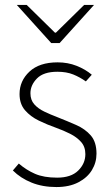

<svg xmlns="http://www.w3.org/2000/svg" viewBox="-20 -744 445 776"><path d="M208 12Q152 12 107.5 -6Q63 -24 32 -55L56 -83Q86 -57 121.5 -41.5Q157 -26 211 -26Q267 -26 296 -54.5Q325 -83 325 -121Q325 -151 307.5 -170.5Q290 -190 263 -203.5Q236 -217 208 -227Q171 -240 137 -256.5Q103 -273 81 -298.5Q59 -324 59 -364Q59 -417 99 -454.5Q139 -492 213 -492Q254 -492 289.5 -478Q325 -464 351 -442L327 -415Q303 -432 276 -443Q249 -454 212 -454Q156 -454 129.5 -427Q103 -400 103 -367Q103 -340 118.5 -322.5Q134 -305 159 -293Q184 -281 213 -270Q251 -255 287.5 -239Q324 -223 347 -196.5Q370 -170 370 -123Q370 -87 351.5 -56.5Q333 -26 296.5 -7Q260 12 208 12ZM187 -570 48 -724H88L202 -612H206L320 -724H360L221 -570Z"/></svg>

Font: Source Sans 3 ExtraLight Light
Style: Regular
Weight: 300
Version: Version 3.052;hotconv 1.1.0;makeotfexe 2.6.0